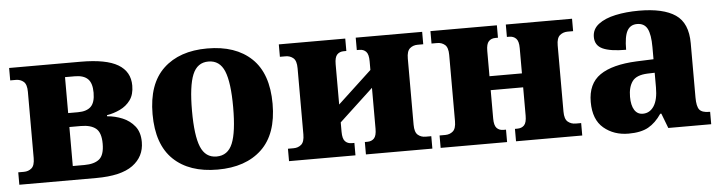

<svg xmlns="http://www.w3.org/2000/svg" viewBox="-40 -707 3304 878"><g transform="rotate(-5 1612.0 -268.0)"><path d="M19 0V-57H45Q66 -57 80.5 -69.5Q95 -82 95 -116V-420Q95 -454 80.5 -466.5Q66 -479 45 -479H19V-536H347Q464 -536 518.5 -503.5Q573 -471 573 -407Q573 -366 554.5 -340.5Q536 -315 506.5 -301Q477 -287 446 -282V-277Q483 -274 516.5 -260Q550 -246 572 -218.5Q594 -191 594 -146Q594 -79 540 -39.5Q486 0 372 0ZM270 -307H315Q355 -307 374.5 -326Q394 -345 394 -390Q394 -434 374.5 -453Q355 -472 315 -472H270ZM270 -64H323Q369 -64 392 -83Q415 -102 415 -154Q415 -205 391.5 -224Q368 -243 323 -243H270Z M929 10Q799 10 726.5 -59.5Q654 -129 654 -268Q654 -407 727.5 -476.5Q801 -546 929 -546Q1059 -546 1132 -476.5Q1205 -407 1205 -268Q1205 -129 1131.5 -59.5Q1058 10 929 10ZM929 -50Q981 -50 1002.5 -102Q1024 -154 1024 -268Q1024 -382 1002.5 -434Q981 -486 929 -486Q878 -486 856.5 -434Q835 -382 835 -268Q835 -154 856.5 -102Q878 -50 929 -50Z M1257 0V-57H1283Q1304 -57 1318.5 -69.5Q1333 -82 1333 -116V-420Q1333 -454 1318.5 -466.5Q1304 -479 1283 -479H1257V-536H1562V-479H1550Q1531 -479 1519.5 -467Q1508 -455 1508 -423V-238L1664 -383V-423Q1664 -455 1652.5 -467Q1641 -479 1622 -479H1610V-536H1915V-479H1889Q1868 -479 1853.5 -466.5Q1839 -454 1839 -420V-116Q1839 -82 1853.5 -69.5Q1868 -57 1889 -57H1915V0H1610V-57H1622Q1641 -57 1652.5 -69Q1664 -81 1664 -113V-301L1508 -156V-113Q1508 -81 1519.5 -69Q1531 -57 1550 -57H1562V0Z M1953 0V-57H1979Q2000 -57 2014.5 -69.5Q2029 -82 2029 -116V-420Q2029 -454 2014.5 -466.5Q2000 -479 1979 -479H1953V-536H2258V-479H2246Q2227 -479 2215.5 -467Q2204 -455 2204 -423V-307H2353V-423Q2353 -455 2341 -467Q2329 -479 2310 -479H2299V-536H2603V-479H2578Q2557 -479 2542 -466.5Q2527 -454 2527 -420V-116Q2527 -82 2542 -69.5Q2557 -57 2578 -57H2603V0H2299V-57H2310Q2330 -57 2341.5 -69Q2353 -81 2353 -113V-243H2204V-113Q2204 -81 2215.5 -69Q2227 -57 2246 -57H2258V0Z M2815 10Q2748 10 2701.5 -29Q2655 -68 2655 -149Q2655 -233 2711.5 -272Q2768 -311 2880 -316L2958 -319V-374Q2958 -433 2944 -459.5Q2930 -486 2897 -486Q2866 -486 2851.5 -460Q2837 -434 2837 -373Q2765 -373 2730 -389Q2695 -405 2695 -444Q2695 -480 2724.5 -502.5Q2754 -525 2803 -535.5Q2852 -546 2911 -546Q3022 -546 3078 -508Q3134 -470 3134 -377V-128Q3134 -87 3146 -72Q3158 -57 3191 -57H3195V0H2998L2972 -68H2967Q2940 -28 2906 -9Q2872 10 2815 10ZM2888 -75Q2920 -75 2939 -104Q2958 -133 2958 -190V-257L2925 -256Q2874 -254 2855 -228Q2836 -202 2836 -157Q2836 -118 2849.5 -96.5Q2863 -75 2888 -75Z"/></g></svg>

Font: Noto Serif ExtraBold
Style: Regular
Weight: 800
Designer: Monotype Design Team
Foundry: Monotype Imaging Inc.
Version: Version 2.014